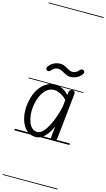

<svg xmlns="http://www.w3.org/2000/svg" viewBox="-252 -1397 1065 1928"><g transform="rotate(15 281.0 -433.0)"><path d="M218 10Q169.5 10 135.2 -14.8Q101 -39.5 80.5 -80.5Q60 -121.5 52.5 -171.2Q45 -221 50 -271Q59.5 -359 92 -421.5Q124.5 -484 172.8 -517.5Q221 -551 276.5 -551Q297 -551 323.2 -542Q349.5 -533 374.5 -516.8Q399.5 -500.5 416 -479L419 -506Q421 -524 431.5 -532.5Q442 -541 454.5 -541Q467 -541 475.8 -532Q484.5 -523 482 -502L433 -36.5Q431 -18 420.8 -9Q410.5 0 399 0Q385 0 376.5 -8.2Q368 -16.5 370 -35L381.5 -144.5Q364.5 -103.5 339.8 -68.2Q315 -33 284.2 -11.5Q253.5 10 218 10ZM113.5 -268Q109.5 -230 113.5 -190.5Q117.5 -151 130.2 -117.5Q143 -84 165.2 -63.5Q187.5 -43 219.5 -43Q249.5 -43 277.5 -71.8Q305.5 -100.5 329.8 -147.2Q354 -194 372.8 -248.8Q391.5 -303.5 402.5 -355L410 -425Q386.5 -454.5 347.2 -474.5Q308 -494.5 273.5 -494.5Q233 -494.5 199.2 -465.2Q165.5 -436 143 -385Q120.5 -334 113.5 -268ZM218 10Q169.5 10 135.2 -14.8Q101 -39.5 80.5 -80.5Q60 -121.5 52.5 -171.2Q45 -221 50 -271Q59.5 -359 92 -421.5Q124.5 -484 172.8 -517.5Q221 -551 276.5 -551Q297 -551 323.2 -542Q349.5 -533 374.5 -516.8Q399.5 -500.5 416 -479L419 -506Q421 -524 431.5 -532.5Q442 -541 454.5 -541Q467 -541 475.8 -532Q484.5 -523 482 -502L433 -36.5Q431 -18 420.8 -9Q410.5 0 399 0Q385 0 376.5 -8.2Q368 -16.5 370 -35L381.5 -144.5Q364.5 -103.5 339.8 -68.2Q315 -33 284.2 -11.5Q253.5 10 218 10ZM113.5 -268Q109.5 -230 113.5 -190.5Q117.5 -151 130.2 -117.5Q143 -84 165.2 -63.5Q187.5 -43 219.5 -43Q249.5 -43 277.5 -71.8Q305.5 -100.5 329.8 -147.2Q354 -194 372.8 -248.8Q391.5 -303.5 402.5 -355L410 -425Q386.5 -454.5 347.2 -474.5Q308 -494.5 273.5 -494.5Q233 -494.5 199.2 -465.2Q165.5 -436 143 -385Q120.5 -334 113.5 -268ZM150.5 -669Q142.5 -676.5 144.5 -688.2Q146.5 -700 156.5 -712Q175.5 -736.5 206 -750.8Q236.5 -765 272.5 -765Q296.5 -765 319.5 -753Q342.5 -741 363.5 -729Q384.5 -717 402.5 -717Q424 -717 440.5 -726Q457 -735 471 -752.5Q480.5 -764 493.2 -766Q506 -768 514 -759Q524 -750 521.5 -739.2Q519 -728.5 508.5 -714.5Q489 -690.5 458.2 -676.8Q427.5 -663 393.5 -663Q371 -663 348.2 -675Q325.5 -687 303.5 -699Q281.5 -711 262 -711Q238.5 -711 222.5 -700.8Q206.5 -690.5 194 -676Q183.5 -663 171.5 -661.5Q159.5 -660 150.5 -669ZM-5 455H567.5V463H-5ZM-5 -16H567.5V0H-5ZM-5 -549H567.5V-541H-5ZM-5 -1329H567.5V-1321H-5Z"/></g></svg>

Font: Edu SA Dotted Guide
Style: Regular
Weight: 400
Designer: Tina and Corey Anderson, Eben Sorkin, Mirko Velimirovic
Foundry: Google for Education
Version: Version 2.000